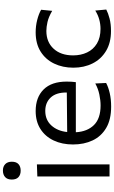

<svg xmlns="http://www.w3.org/2000/svg" viewBox="247 -1020 784 1319"><g transform="rotate(-90 639.5 -360.0)"><path d="M87 0V-496L170 -499V0ZM127 -610.5Q99.5 -610.5 82.8 -625.5Q66 -640.5 66 -671.5Q66 -702 83 -717.2Q100 -732.5 128 -732.5Q155.5 -732.5 172 -716.5Q188.5 -700.5 188.5 -671.5Q188.5 -640.5 172 -625.5Q155.5 -610.5 127 -610.5Z M567 11Q478 11 420.5 -23Q363 -57 335 -116Q307 -175 307 -251Q307 -326 334.5 -384Q362 -442 413.5 -474.8Q465 -507.5 536.5 -507.5Q630.5 -507.5 684.8 -453Q739 -398.5 739 -294.5Q739 -258 735 -231.5H391Q395.5 -152.5 440.5 -107Q485.5 -61.5 575 -61.5Q610 -61.5 650.5 -70Q691 -78.5 726 -98L729.5 -23.5Q701 -8 659 1.5Q617 11 567 11ZM537.5 -441.5Q476 -441.5 437.8 -399.8Q399.5 -358 392.5 -291L664 -293.5Q664 -295 664 -297.5Q664 -368 629 -404.8Q594 -441.5 537.5 -441.5Z M1086.5 10Q1006 10 949.5 -24Q893 -58 863.8 -116.5Q834.5 -175 834.5 -248.5Q834.5 -322 862.8 -380.8Q891 -439.5 945.2 -473.5Q999.5 -507.5 1077.5 -507.5Q1121 -507.5 1162.2 -497Q1203.5 -486.5 1232.5 -470L1225 -394Q1183 -418.5 1148.5 -426.2Q1114 -434 1087 -434Q1010.5 -434 964.8 -384.2Q919 -334.5 919 -250Q919 -197 939.2 -154.2Q959.5 -111.5 1000.2 -86.8Q1041 -62 1101.5 -62Q1134 -62 1165.8 -70.8Q1197.5 -79.5 1227 -98L1234 -22.5Q1209.5 -9.5 1172.2 0.2Q1135 10 1086.5 10Z"/></g></svg>

Font: Commissioner
Style: Regular
Weight: 400
Designer: Kostas Bartsokas
Foundry: Kostas Bartsokas
Version: Version 1.000; ttfautohint (v1.8.3)